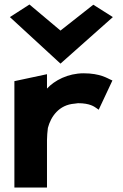

<svg xmlns="http://www.w3.org/2000/svg" viewBox="-20 -824 546 854"><path d="M480 -466 471 -470C459 -475 426 -498 352 -498C282 -498 222 -466 189 -430V-494L44 -463V10H189V-201C189 -220 191 -237 193 -255C206 -305 242 -358 312 -363C317 -363 322 -365 327 -365C381 -365 400 -349 409 -343L419 -336ZM24 -748 249 -541 482 -748 395 -803 249 -688 111 -804Z"/></svg>

Font: Bluebird
Style: SfBdExt
Weight: 700
Designer: Jasper
Foundry: Cannot Into Space Fonts
Version: Version 0.98